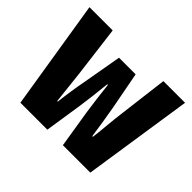

<svg xmlns="http://www.w3.org/2000/svg" viewBox="-121 -676 841 841"><g transform="rotate(45 300.0 -255.0)"><path d="M85.9 0 3.9 -509.8H147.9L178.2 -270Q181.6 -244.6 186.5 -194.3Q191.4 -144 194.8 -119.1H198.2Q206.1 -189 221.2 -270L252 -444.8H355L388.2 -270Q403.3 -183.6 412.1 -119.1H416Q419.4 -144 424.1 -194.3Q428.7 -244.6 432.1 -270L461.9 -509.8H596.2L519 0H349.1L320.8 -175.8Q309.6 -253.4 301.8 -326.2H297.9Q289.6 -243.2 279.8 -175.8L252.9 0Z"/></g></svg>

Font: Office Code Pro D Bold
Style: Regular
Weight: 700
Designer: Nathan Rutzky & Paul D. Hunt
Foundry: Adobe Systems Incorporated
Version: Version 1.004;PS 001.004;hotconv 1.0.70;makeotf.lib2.5.58329